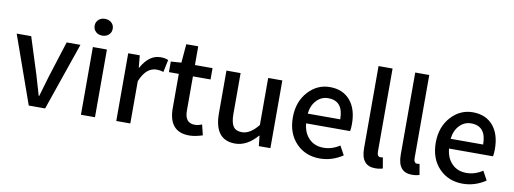

<svg xmlns="http://www.w3.org/2000/svg" viewBox="-63 -1160 4109 1536"><g transform="rotate(10 1991.5 -392.0)"><path d="M13 -550H131L225 -254L273 -90H277L325 -254L419 -550H531L341 0H208Z M632 -550H746V0H632ZM637 -672Q616 -691 616 -721Q616 -751 637 -770Q657 -789 689 -789Q721 -789 742 -770Q763 -751 763 -721Q763 -691 742 -672Q721 -653 689 -653Q657 -653 637 -672Z M919 -550H1013L1022 -451H1025Q1087 -564 1181 -564Q1218 -564 1243 -552L1222 -452Q1194 -461 1167 -461Q1080 -461 1033 -343V0H919Z M1346 -180V-458H1266V-544L1351 -550L1364 -702H1461V-550H1604V-458H1461V-179Q1461 -79 1541 -79Q1570 -79 1600 -92L1621 -7Q1559 13 1513 13Q1346 13 1346 -180Z M1717 -204V-550H1832V-218Q1832 -147 1854 -116Q1875 -86 1924 -86Q1991 -86 2056 -168V-550H2171V0H2077L2068 -83H2065Q1982 13 1885 13Q1717 13 1717 -204Z M2383 -63Q2305 -142 2305 -274Q2305 -403 2382 -486Q2455 -564 2556 -564Q2663 -564 2723 -492Q2780 -423 2780 -303Q2780 -267 2775 -245H2418Q2425 -167 2471 -122Q2516 -77 2588 -77Q2656 -77 2719 -118L2759 -45Q2672 13 2573 13Q2458 13 2383 -63ZM2681 -324Q2681 -474 2558 -474Q2504 -474 2466 -435Q2425 -394 2417 -324Z M2909 -129V-797H3023V-123Q3023 -81 3051 -81Q3060 -81 3070 -83L3085 4Q3060 13 3023 13Q2909 13 2909 -129Z M3207 -129V-797H3321V-123Q3321 -81 3349 -81Q3358 -81 3368 -83L3383 4Q3358 13 3321 13Q3207 13 3207 -129Z M3544 -63Q3466 -142 3466 -274Q3466 -403 3543 -486Q3616 -564 3717 -564Q3824 -564 3884 -492Q3941 -423 3941 -303Q3941 -267 3936 -245H3579Q3586 -167 3632 -122Q3677 -77 3749 -77Q3817 -77 3880 -118L3920 -45Q3833 13 3734 13Q3619 13 3544 -63ZM3842 -324Q3842 -474 3719 -474Q3665 -474 3627 -435Q3586 -394 3578 -324Z"/></g></svg>

Font: `nÑOSM
Style: Regular
Weight: 500
Designer: Ryoko NISHIZUKA ¬âXZm¬º[P (kana & ideographs); Paul D. Hunt (Latin, Greek & Cyrillic); Wenlong ZHANG _ e¬á¬ü¬ô (bopomof
Foundry: Adobe Systems Incorporated
Version: Version 1.00 June 24, 2014, initial release